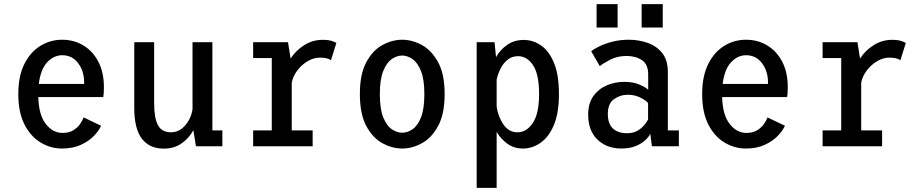

<svg xmlns="http://www.w3.org/2000/svg" viewBox="-20 -703 4428 923"><path d="M278 11Q223.5 11 175.5 -17.8Q127.5 -46.5 97.8 -104.5Q68 -162.5 68 -251Q68 -337.5 97.2 -395.5Q126.5 -453.5 174.5 -482.8Q222.5 -512 278.5 -512Q335.5 -512 381 -484.5Q426.5 -457 453 -406Q479.5 -355 479.5 -284Q479.5 -269.5 478.8 -257.2Q478 -245 476.5 -236.5H164Q166.5 -150 200.2 -107Q234 -64 281 -64Q312 -64 332.8 -77Q353.5 -90 365.5 -107.5Q377.5 -125 382 -138.5L466 -98.5Q456 -75.5 431.8 -50Q407.5 -24.5 369 -6.8Q330.5 11 278 11ZM279 -437.5Q239 -437.5 207.2 -404Q175.5 -370.5 166.5 -299.5H384.5V-306.5Q384.5 -361 355.8 -399.2Q327 -437.5 279 -437.5Z M768 11.5Q698.5 11.5 662 -36.2Q625.5 -84 625.5 -183.5V-500H721V-206.5Q721 -136 739.2 -101.5Q757.5 -67 802 -67Q841 -67 869.8 -99.8Q898.5 -132.5 905.5 -177.5V-500H1001V-76H1049V0H922L909.5 -77Q889 -39 853.2 -13.8Q817.5 11.5 768 11.5Z M1197 0V-76H1286.5V-424H1197V-500H1364.5L1377 -421.5Q1402.5 -461 1443 -486.2Q1483.5 -511.5 1530.5 -511.5Q1560 -511.5 1576 -505.8Q1592 -500 1597 -496.5L1571 -413.5Q1567.5 -417 1554 -421.5Q1540.5 -426 1518.5 -426Q1488 -426 1459.2 -409Q1430.5 -392 1409.8 -364.8Q1389 -337.5 1382.5 -306V-76H1483V0Z M1913.5 11Q1865 11 1818 -14.8Q1771 -40.5 1740.5 -98Q1710 -155.5 1710 -251Q1710 -346 1740.5 -403.2Q1771 -460.5 1818 -486.2Q1865 -512 1913.5 -512Q1962 -512 2008.8 -486.2Q2055.5 -460.5 2086.5 -403.2Q2117.5 -346 2117.5 -251Q2117.5 -155.5 2086.5 -98Q2055.5 -40.5 2008.8 -14.8Q1962 11 1913.5 11ZM1913.5 -65Q1938.5 -65 1963 -81.5Q1987.5 -98 2003.8 -138.5Q2020 -179 2020 -251Q2020 -321 2003.8 -361.5Q1987.5 -402 1963 -419Q1938.5 -436 1913.5 -436Q1888 -436 1863.5 -419.2Q1839 -402.5 1822.5 -362Q1806 -321.5 1806 -251Q1806 -179 1822.5 -138.5Q1839 -98 1863.8 -81.5Q1888.5 -65 1913.5 -65Z M2271.5 200V-500H2357.5L2364.5 -428.5Q2384.5 -463.5 2418 -487.2Q2451.5 -511 2498 -511Q2543.5 -511 2582 -483.8Q2620.5 -456.5 2643.8 -399.2Q2667 -342 2667 -251Q2667 -160 2642.8 -102.2Q2618.5 -44.5 2579 -16.8Q2539.5 11 2494 11Q2450.5 11 2419 -12Q2387.5 -35 2367.5 -69V200ZM2470 -433Q2442 -433 2421 -416.5Q2400 -400 2386.8 -374.2Q2373.5 -348.5 2367.5 -320V-190.5Q2374.5 -142 2400.2 -104.5Q2426 -67 2468 -67Q2511 -67 2541.2 -111.5Q2571.5 -156 2571.5 -251Q2571.5 -347 2542.2 -390Q2513 -433 2470 -433Z M2967.5 11Q2896.5 11 2852 -32Q2807.5 -75 2807.5 -152Q2807.5 -206.5 2832.5 -241.2Q2857.5 -276 2897.2 -292.8Q2937 -309.5 2981 -309.5Q3025 -309.5 3055.2 -296Q3085.5 -282.5 3096 -271.5V-345Q3096 -394.5 3065.5 -414.2Q3035 -434 2991.5 -434Q2948 -434 2913 -415.8Q2878 -397.5 2863.5 -385L2822 -456.5Q2835 -467.5 2861.8 -480.5Q2888.5 -493.5 2925 -502.8Q2961.5 -512 3003 -512Q3049.5 -512 3092.5 -497.2Q3135.5 -482.5 3163 -448.5Q3190.5 -414.5 3190.5 -356.5V-76H3243.5V0H3114L3106 -60Q3099.5 -45.5 3082 -29Q3064.5 -12.5 3035.8 -0.8Q3007 11 2967.5 11ZM2995 -62.5Q3024.5 -62.5 3045.2 -75Q3066 -87.5 3078.5 -103.2Q3091 -119 3095.5 -129V-207.5Q3086 -220 3058.5 -233.8Q3031 -247.5 2999.5 -247.5Q2961 -247.5 2931.5 -226.2Q2902 -205 2902 -155.5Q2902 -107.5 2926.8 -85Q2951.5 -62.5 2995 -62.5ZM2848 -683H2949V-570.5H2848ZM3064.5 -683H3166V-570.5H3064.5Z M3565.5 11Q3511 11 3463 -17.8Q3415 -46.5 3385.2 -104.5Q3355.5 -162.5 3355.5 -251Q3355.5 -337.5 3384.8 -395.5Q3414 -453.5 3462 -482.8Q3510 -512 3566 -512Q3623 -512 3668.5 -484.5Q3714 -457 3740.5 -406Q3767 -355 3767 -284Q3767 -269.5 3766.2 -257.2Q3765.5 -245 3764 -236.5H3451.5Q3454 -150 3487.8 -107Q3521.5 -64 3568.5 -64Q3599.5 -64 3620.2 -77Q3641 -90 3653 -107.5Q3665 -125 3669.5 -138.5L3753.5 -98.5Q3743.5 -75.5 3719.2 -50Q3695 -24.5 3656.5 -6.8Q3618 11 3565.5 11ZM3566.5 -437.5Q3526.5 -437.5 3494.8 -404Q3463 -370.5 3454 -299.5H3672V-306.5Q3672 -361 3643.2 -399.2Q3614.5 -437.5 3566.5 -437.5Z M3934.5 0V-76H4024V-424H3934.5V-500H4102L4114.5 -421.5Q4140 -461 4180.5 -486.2Q4221 -511.5 4268 -511.5Q4297.5 -511.5 4313.5 -505.8Q4329.5 -500 4334.5 -496.5L4308.5 -413.5Q4305 -417 4291.5 -421.5Q4278 -426 4256 -426Q4225.5 -426 4196.8 -409Q4168 -392 4147.2 -364.8Q4126.5 -337.5 4120 -306V-76H4220.5V0Z"/></svg>

Font: Trispace SemiCondensed
Style: Regular
Weight: 400
Width: 4
Designer: Tyler Finck
Foundry: Etcetera Type Company
Version: Version 1.210; ttfautohint (v1.8.3)